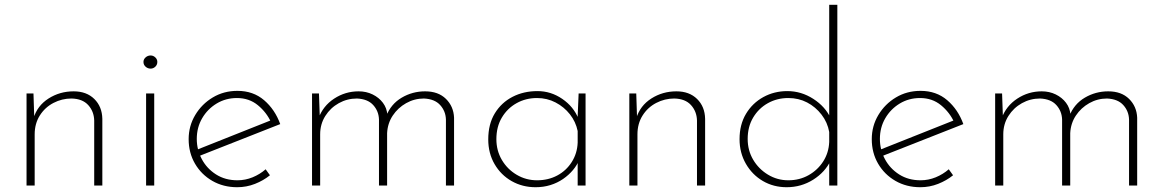

<svg xmlns="http://www.w3.org/2000/svg" viewBox="-20 -776 4867 803"><path d="M120 -385 124 -262 120 -281Q136 -334 183 -364Q230 -394 288 -394Q342 -394 374.5 -362Q407 -330 408 -279V0H374V-272Q373 -310 349 -336.5Q325 -363 279 -364Q239 -364 203.5 -345.5Q168 -327 146.5 -293Q125 -259 125 -214V0H91V-385Z M591 -385H625V0H591ZM580 -517Q580 -528 589 -536Q598 -544 610 -544Q621 -544 629.5 -536Q638 -528 638 -517Q638 -505 629.5 -497Q621 -489 610 -489Q598 -489 589 -497Q580 -505 580 -517Z M972 7Q914 7 868 -19.5Q822 -46 795.5 -91.5Q769 -137 769 -194Q769 -249 796.5 -295Q824 -341 870 -368.5Q916 -396 973 -396Q1039 -396 1084.5 -357Q1130 -318 1152 -257L809 -122L799 -148L1121 -276L1114 -264Q1095 -306 1058.5 -336Q1022 -366 971 -366Q924 -366 886 -343Q848 -320 825.5 -281.5Q803 -243 803 -195Q803 -150 824 -110.5Q845 -71 883.5 -46.5Q922 -22 973 -22Q1006 -22 1036.5 -34.5Q1067 -47 1091 -68L1109 -43Q1082 -21 1046.5 -7Q1011 7 972 7Z M1314 -385 1318 -271 1312 -281Q1331 -333 1377.5 -363.5Q1424 -394 1480 -394Q1512 -394 1538.5 -381Q1565 -368 1581.5 -346Q1598 -324 1600 -296L1595 -290Q1615 -341 1660 -367.5Q1705 -394 1758 -394Q1813 -394 1845 -362.5Q1877 -331 1879 -284V0H1845V-276Q1844 -311 1821 -336.5Q1798 -362 1753 -364Q1713 -364 1678.5 -344.5Q1644 -325 1622.5 -292.5Q1601 -260 1599 -219V0H1565V-276Q1564 -311 1541 -336.5Q1518 -362 1473 -364Q1432 -364 1397 -344.5Q1362 -325 1340.5 -291Q1319 -257 1319 -214V0H1285V-385Z M2220 7Q2165 7 2120 -18.5Q2075 -44 2048.5 -89.5Q2022 -135 2022 -193Q2022 -257 2049.5 -302Q2077 -347 2123.5 -371Q2170 -395 2228 -395Q2284 -395 2331.5 -362.5Q2379 -330 2399 -280L2395 -267L2400 -385H2429V0H2396V-125L2403 -109Q2394 -86 2376.5 -65Q2359 -44 2335 -27.5Q2311 -11 2282 -2Q2253 7 2220 7ZM2226 -22Q2273 -22 2310.5 -42Q2348 -62 2371 -98Q2394 -134 2396 -179V-228Q2388 -267 2363.5 -298Q2339 -329 2303.5 -347.5Q2268 -366 2226 -366Q2179 -366 2140.5 -344.5Q2102 -323 2079 -284.5Q2056 -246 2056 -194Q2056 -146 2079 -107Q2102 -68 2141 -45Q2180 -22 2226 -22Z M2641 -385 2645 -262 2641 -281Q2657 -334 2704 -364Q2751 -394 2809 -394Q2863 -394 2895.5 -362Q2928 -330 2929 -279V0H2895V-272Q2894 -310 2870 -336.5Q2846 -363 2800 -364Q2760 -364 2724.5 -345.5Q2689 -327 2667.5 -293Q2646 -259 2646 -214V0H2612V-385Z M3270 7Q3215 7 3170.5 -19Q3126 -45 3099.5 -91Q3073 -137 3073 -194Q3073 -255 3100 -300Q3127 -345 3172.5 -370Q3218 -395 3273 -395Q3331 -395 3381.5 -362.5Q3432 -330 3455 -280L3448 -263V-756H3482V0H3448V-125L3455 -106Q3431 -56 3381 -24.5Q3331 7 3270 7ZM3277 -22Q3324 -22 3362 -43.5Q3400 -65 3423 -101Q3446 -137 3448 -182V-224Q3441 -264 3416 -296.5Q3391 -329 3355.5 -347.5Q3320 -366 3277 -366Q3230 -366 3191.5 -344.5Q3153 -323 3130 -284.5Q3107 -246 3107 -195Q3107 -147 3130 -108Q3153 -69 3192 -45.5Q3231 -22 3277 -22Z M3829 7Q3771 7 3725 -19.5Q3679 -46 3652.5 -91.5Q3626 -137 3626 -194Q3626 -249 3653.5 -295Q3681 -341 3727 -368.5Q3773 -396 3830 -396Q3896 -396 3941.5 -357Q3987 -318 4009 -257L3666 -122L3656 -148L3978 -276L3971 -264Q3952 -306 3915.5 -336Q3879 -366 3828 -366Q3781 -366 3743 -343Q3705 -320 3682.5 -281.5Q3660 -243 3660 -195Q3660 -150 3681 -110.5Q3702 -71 3740.5 -46.5Q3779 -22 3830 -22Q3863 -22 3893.5 -34.5Q3924 -47 3948 -68L3966 -43Q3939 -21 3903.5 -7Q3868 7 3829 7Z M4171 -385 4175 -271 4169 -281Q4188 -333 4234.5 -363.5Q4281 -394 4337 -394Q4369 -394 4395.5 -381Q4422 -368 4438.5 -346Q4455 -324 4457 -296L4452 -290Q4472 -341 4517 -367.5Q4562 -394 4615 -394Q4670 -394 4702 -362.5Q4734 -331 4736 -284V0H4702V-276Q4701 -311 4678 -336.5Q4655 -362 4610 -364Q4570 -364 4535.5 -344.5Q4501 -325 4479.5 -292.5Q4458 -260 4456 -219V0H4422V-276Q4421 -311 4398 -336.5Q4375 -362 4330 -364Q4289 -364 4254 -344.5Q4219 -325 4197.5 -291Q4176 -257 4176 -214V0H4142V-385Z"/></svg>

Font: Josefin Sans ExtraLight
Style: Regular
Weight: 250
Designer: Santiago Orozco
Foundry: Typemade
Version: Version 2.000